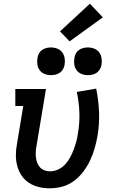

<svg xmlns="http://www.w3.org/2000/svg" viewBox="-20 -1012 640 1040"><path d="M250 8Q219 8 190 1Q161 -6 137 -21.5Q113 -37 97 -61Q81 -85 73.5 -113Q66 -141 66 -171.5Q66 -202 72 -232L106 -438H63V-530H229L177 -217Q174 -202 173.5 -186.5Q173 -171 175 -156.5Q177 -142 182.5 -128Q188 -114 198 -104Q208 -94 222 -89Q236 -84 251 -84Q273 -84 295 -94Q317 -104 333 -121.5Q349 -139 360 -159.5Q371 -180 379 -201.5Q387 -223 393 -244.5Q399 -266 402 -289Q412 -346 410 -402Q408 -458 396 -514L501 -532Q514 -469 516.5 -404.5Q519 -340 508 -275Q502 -241 492.5 -208Q483 -175 468 -143Q453 -111 431 -82Q409 -53 380 -31.5Q351 -10 317 -1Q283 8 250 8ZM456 -605Q438 -605 421.5 -611.5Q405 -618 395 -631.5Q385 -645 382.5 -662.5Q380 -680 383 -698Q385 -711 391 -722.5Q397 -734 408 -741.5Q419 -749 431.5 -752Q444 -755 456 -755Q474 -755 490.5 -748.5Q507 -742 517 -728.5Q527 -715 530 -697.5Q533 -680 530 -662Q528 -649 521.5 -637.5Q515 -626 504.5 -618.5Q494 -611 481.5 -608Q469 -605 456 -605ZM256 -605Q238 -605 221.5 -611.5Q205 -618 195 -631.5Q185 -645 182.5 -662.5Q180 -680 183 -698Q185 -711 191 -722.5Q197 -734 208 -741.5Q219 -749 231.5 -752Q244 -755 256 -755Q274 -755 290.5 -748.5Q307 -742 317 -728.5Q327 -715 330 -697.5Q333 -680 330 -662Q328 -649 321.5 -637.5Q315 -626 304.5 -618.5Q294 -611 281.5 -608Q269 -605 256 -605ZM357 -788 305 -842 467 -992 537 -918Z"/></svg>

Font: Iosevka Slab SmBdExObl
Style: Regular
Weight: 600
Width: 7
Italic angle: -9°
Monospace: yes
Designer: Belleve Invis
Foundry: Belleve Invis
Version: Version 11.1.0; ttfautohint (v1.8.3)